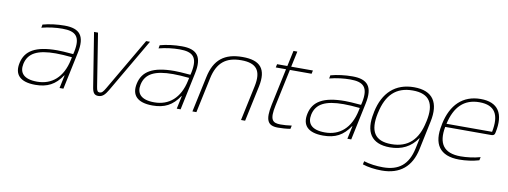

<svg xmlns="http://www.w3.org/2000/svg" viewBox="-65 -995 4145 1568"><g transform="rotate(10 2007.0 -211.5)"><path d="M387 -509C327 -509 261 -501 207 -486L202 -459C260 -474 320 -481 374 -481C483 -481 528 -443 501 -313L496 -292C432 -298 385 -300 362 -300C182 -300 99 -248 77 -145C56 -48 106 9 234 9C333 9 399 -25 454 -108H457L434 0H466L531 -308C562 -453 513 -509 387 -509ZM109 -143C129 -235 205 -273 356 -273C392 -273 441 -270 490 -265L485 -241C454 -93 365 -19 244 -19C129 -19 94 -71 109 -143Z M632 -500 703 -56C710 -9 724 9 756 9C794 9 813 -16 837 -56L1096 -500H1064L810 -65C790 -31 780 -21 762 -21C747 -21 739 -29 734 -65L665 -500Z M1359 -509C1299 -509 1233 -501 1179 -486L1174 -459C1232 -474 1292 -481 1346 -481C1455 -481 1500 -443 1473 -313L1468 -292C1404 -298 1357 -300 1334 -300C1154 -300 1071 -248 1049 -145C1028 -48 1078 9 1206 9C1305 9 1371 -25 1426 -108H1429L1406 0H1438L1503 -308C1534 -453 1485 -509 1359 -509ZM1081 -143C1101 -235 1177 -273 1328 -273C1364 -273 1413 -270 1462 -265L1457 -241C1426 -93 1337 -19 1216 -19C1101 -19 1066 -71 1081 -143Z M1599 -295 1536 0H1569L1631 -291C1659 -424 1730 -481 1857 -481C1983 -481 2029 -424 2001 -291L1939 0H1973L2036 -295C2067 -444 2011 -509 1863 -509C1713 -509 1630 -444 1599 -295Z M2263 -20C2195 -20 2170 -44 2196 -166L2261 -472H2441L2447 -500H2267L2295 -630H2263L2235 -500H2150L2144 -472H2229L2164 -166C2137 -36 2160 9 2246 9C2278 9 2312 7 2349 1L2355 -27C2325 -22 2288 -20 2263 -20Z M2774 -509C2714 -509 2648 -501 2594 -486L2589 -459C2647 -474 2707 -481 2761 -481C2870 -481 2915 -443 2888 -313L2883 -292C2819 -298 2772 -300 2749 -300C2569 -300 2486 -248 2464 -145C2443 -48 2493 9 2621 9C2720 9 2786 -25 2841 -108H2844L2821 0H2853L2918 -308C2949 -453 2900 -509 2774 -509ZM2496 -143C2516 -235 2592 -273 2743 -273C2779 -273 2828 -270 2877 -265L2872 -241C2841 -93 2752 -19 2631 -19C2516 -19 2481 -71 2496 -143Z M2998 -256 2996 -244C2962 -84 3019 9 3174 9C3272 9 3347 -29 3399 -106H3402L3383 -17C3354 117 3279 179 3147 179C3093 179 3037 172 2988 157L2982 184C3027 199 3085 207 3142 207C3293 207 3385 129 3416 -18L3466 -256C3500 -416 3443 -509 3285 -509C3129 -509 3032 -416 2998 -256ZM3029 -246 3031 -254C3063 -403 3140 -481 3279 -481C3419 -481 3465 -403 3433 -254L3431 -246C3400 -97 3321 -19 3181 -19C3042 -19 2998 -97 3029 -246Z M4004 -260C4039 -422 3982 -509 3838 -509C3689 -509 3596 -416 3562 -256L3560 -244C3526 -84 3586 9 3749 9C3803 9 3863 1 3913 -14L3919 -41C3865 -26 3805 -19 3756 -19C3616 -19 3565 -93 3591 -234H3974C3994 -234 4001 -243 4004 -260ZM3597 -261C3629 -405 3705 -481 3832 -481C3962 -481 4004 -405 3975 -261Z"/></g></svg>

Font: LT Wave Text Thin Italic
Style: Regular
Weight: 100
Designer: Daniel Lyons
Version: Version 2.5 (Glyphs App)